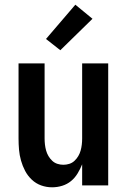

<svg xmlns="http://www.w3.org/2000/svg" viewBox="-20 -790 540 818"><path d="M202 8Q178 8 155.5 0Q133 -8 115.5 -24.5Q98 -41 87 -62Q76 -83 69.5 -106Q63 -129 61 -152.5Q59 -176 59 -200V-520H170V-200Q170 -187 171.5 -174Q173 -161 176.5 -148.5Q180 -136 186.5 -125Q193 -114 202.5 -105Q212 -96 224.5 -92Q237 -88 250 -88Q263 -88 275.5 -92Q288 -96 297.5 -105Q307 -114 313.5 -125Q320 -136 323.5 -148.5Q327 -161 328.5 -174Q330 -187 330 -200V-520H441V0H330V-90Q322 -70 310.5 -51Q299 -32 282.5 -18.5Q266 -5 245 1.5Q224 8 202 8ZM237 -576 176 -624 301 -770 374 -710Z"/></svg>

Font: Iosevka Fixed
Style: Bold
Weight: 700
Monospace: yes
Designer: Belleve Invis
Foundry: Belleve Invis
Version: Version 32.3.0